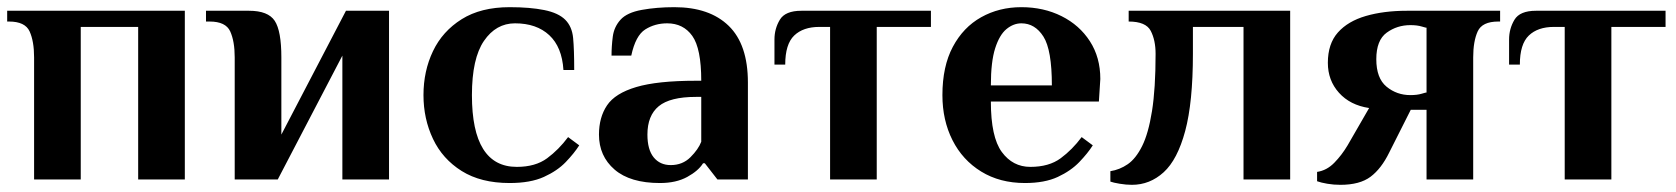

<svg xmlns="http://www.w3.org/2000/svg" viewBox="-21 -500 4670 535"><path d="M74 0V-340Q74 -385 61.5 -412.5Q49 -440 4 -440H-1V-470H494V0H364V-425H204V0Z M633 0V-340Q633 -385 620.5 -412.5Q608 -440 563 -440H553V-470H673Q726 -470 744.5 -442Q763 -414 763 -340V-125L943 -470H1063V0H933V-345L753 0Z M1399 10Q1319 10 1265.5 -23.5Q1212 -57 1185.5 -113Q1159 -169 1159 -235Q1159 -302 1185.5 -357.5Q1212 -413 1265.5 -446.5Q1319 -480 1399 -480Q1456 -480 1495.5 -472Q1535 -464 1554 -445Q1573 -426 1576 -394Q1579 -362 1579 -305H1549Q1545 -369 1509.5 -402Q1474 -435 1414 -435Q1361 -435 1327.5 -386Q1294 -337 1294 -235Q1294 -35 1419 -35Q1471 -35 1503.5 -59Q1536 -83 1562 -118L1593 -95Q1579 -73 1555.5 -48.5Q1532 -24 1494.5 -7Q1457 10 1399 10Z M1818 10Q1735 10 1691.5 -27.5Q1648 -65 1648 -125Q1648 -173 1670.5 -206.5Q1693 -240 1752 -257.5Q1811 -275 1918 -275H1933Q1933 -365 1908 -400Q1883 -435 1838 -435Q1804 -435 1777 -418Q1750 -401 1738 -345H1683Q1683 -371 1686.5 -398Q1690 -425 1708 -445Q1726 -465 1767.5 -472.5Q1809 -480 1858 -480Q1956 -480 2009.5 -428Q2063 -376 2063 -270V0H1978L1943 -45H1938Q1925 -24 1894 -7Q1863 10 1818 10ZM1848 -40Q1881 -40 1903 -62Q1925 -84 1933 -105V-230H1918Q1846 -230 1814.5 -204Q1783 -178 1783 -125Q1783 -83 1800.5 -61.5Q1818 -40 1848 -40Z M2292 0V-425H2262Q2217 -425 2192 -401Q2167 -377 2167 -320H2137V-390Q2137 -420 2152 -445Q2167 -470 2212 -470H2573V-425H2422V0Z M2835 10Q2765 10 2713 -22Q2661 -54 2633 -109.5Q2605 -165 2605 -235Q2605 -315 2634 -369.5Q2663 -424 2713 -452Q2763 -480 2825 -480Q2887 -480 2937 -455Q2987 -430 3016 -385Q3045 -340 3045 -280L3041 -217H2740Q2740 -118 2770.5 -76.5Q2801 -35 2850 -35Q2902 -35 2934.5 -59Q2967 -83 2993 -118L3024 -95Q3010 -73 2986.5 -48.5Q2963 -24 2926.5 -7Q2890 10 2835 10ZM2740 -262H2910Q2910 -361 2886.5 -398Q2863 -435 2825 -435Q2803 -435 2783.5 -419Q2764 -403 2752 -365.5Q2740 -328 2740 -262Z M3133 15Q3117 15 3099 12Q3081 9 3073 6V-23Q3099 -27 3121.5 -42.5Q3144 -58 3161.5 -93Q3179 -128 3189 -190.5Q3199 -253 3199 -350Q3199 -388 3185.5 -414Q3172 -440 3124 -440V-470H3574V0H3444V-425H3303V-350Q3303 -215 3281.5 -135Q3260 -55 3221.5 -20Q3183 15 3133 15Z M3714 15Q3695 15 3677.5 12Q3660 9 3649 5V-21Q3676 -25 3697 -46.5Q3718 -68 3734 -95L3794 -199Q3741 -207 3710 -241.5Q3679 -276 3679 -325Q3679 -378 3707 -409.5Q3735 -441 3785 -455.5Q3835 -470 3899 -470H4159V-440H4154Q4109 -440 4096.5 -412.5Q4084 -385 4084 -340V0H3954V-194H3910L3850 -75Q3828 -30 3798 -7.5Q3768 15 3714 15ZM3909 -235Q3928 -235 3941 -239Q3954 -243 3954 -242V-423Q3954 -422 3941 -426Q3928 -430 3909 -430Q3872 -430 3843 -409Q3814 -388 3814 -335Q3814 -282 3842.5 -258.5Q3871 -235 3909 -235Z M4339 0V-425H4309Q4264 -425 4239 -401Q4214 -377 4214 -320H4184V-390Q4184 -420 4199 -445Q4214 -470 4259 -470H4620V-425H4469V0Z"/></svg>

Font: El Messiri
Style: Bold
Weight: 700
Designer: Mohamed Gaber
Foundry: Kief Type Foundry
Version: Version 2.020; ttfautohint (v1.8.3)